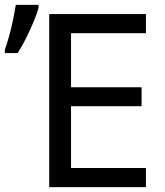

<svg xmlns="http://www.w3.org/2000/svg" viewBox="-21 -772 682 792"><path d="M581 0H182V-714H581V-635H272V-412H563V-334H272V-79H581ZM-1 -567Q8 -592 17 -624.5Q26 -657 33 -691Q40 -725 44 -752H138V-741Q133 -719 119 -685.5Q105 -652 87.5 -616.5Q70 -581 52 -553H-1Z"/></svg>

Font: TSCustom
Style: Regular
Weight: 400
Designer: Monotype Design Team
Foundry: Monotype Imaging Inc.
Version: Version 2.004; ttfautohint (v1.8.3) -l 8 -r 50 -G 200 -x 14 